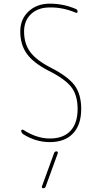

<svg xmlns="http://www.w3.org/2000/svg" viewBox="-20 -760 540 1040"><path d="M245.1 -376Q162.1 -418 126 -467.8Q89.8 -517.6 89.8 -589.8Q89.8 -656.2 134.8 -698.2Q179.7 -740.2 250 -740.2Q323.2 -740.2 389.6 -711.9Q399.4 -709 400.4 -697.3Q400.4 -687.5 389.6 -691.4Q321.3 -720.7 250 -719.7Q186.5 -719.7 148.4 -684.1Q110.4 -648.4 110.4 -589.8Q110.4 -523.4 143.6 -478.5Q176.8 -433.6 254.9 -393.6Q348.6 -345.7 384.3 -297.4Q419.9 -249 419.9 -169.9Q419.9 -84 375.5 -37.1Q331.1 9.8 250 9.8Q173.8 9.8 105.5 -33.2Q95.7 -40 94.7 -51.8Q94.7 -55.7 98.6 -57.1Q102.5 -58.6 106.4 -56.6Q178.7 -9.8 250 -9.8Q323.2 -9.8 361.8 -51.3Q400.4 -92.8 400.4 -169.9Q400.4 -243.2 367.2 -287.1Q334 -331.1 245.1 -376ZM272.5 70.3Q275.4 60.5 286.1 59.6Q290 59.6 292 63Q293.9 66.4 293 70.3L227.5 250Q224.6 259.8 213.9 259.8Q210 259.8 208 256.8Q206.1 253.9 207 250Z"/></svg>

Font: Rounded-X Mgen+ 1mn thin
Style: Regular
Weight: 100
Designer: [Source Han Sans]
Ryoko NISHIZUKA  (kana & ideographs); Paul D. Hunt (Latin, Greek & Cyrillic); Wenlong ZHANG  (bopomofo
Version: Version 1.059.20150602